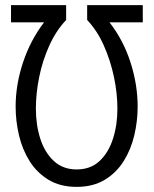

<svg xmlns="http://www.w3.org/2000/svg" viewBox="-20 -713 600 749"><path d="M279 16Q215 16 169.5 -11.5Q124 -39 95.5 -84.5Q67 -130 54 -185.5Q41 -241 41 -297Q41 -383 70 -470Q99 -557 152 -626H23V-693H238V-635Q199 -594 172.5 -535.5Q146 -477 133 -413Q120 -349 120 -289Q120 -225 137.5 -171Q155 -117 190.5 -84.5Q226 -52 279 -52Q333 -52 368 -84.5Q403 -117 420.5 -171Q438 -225 438 -289Q438 -349 424.5 -413Q411 -477 385 -535.5Q359 -594 320 -635V-693H537V-626H407Q461 -557 489 -470Q517 -383 517 -297Q517 -241 504 -185.5Q491 -130 462.5 -84.5Q434 -39 388.5 -11.5Q343 16 279 16Z"/></svg>

Font: Ubuntu Sans Mono
Style: Regular
Weight: 400
Monospace: yes
Designer: Dalton Maag Ltd
Foundry: Dalton Maag Ltd
Version: Version 1.006